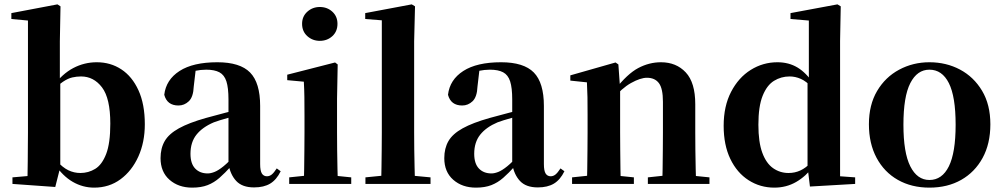

<svg xmlns="http://www.w3.org/2000/svg" viewBox="-20 -842 4591 879"><path d="M37 0V-30L106 -36Q107 -66 107 -101.5Q107 -137 107.5 -173Q108 -209 108 -236V-748L32 -755V-782L243 -822L257 -813L254 -653V-472L256 -462V-79V-77L233 14ZM411 17Q359 17 313 -9.5Q267 -36 231 -90H220L240 -105Q267 -75 293 -62.5Q319 -50 348 -50Q385 -50 416 -69Q447 -88 466 -137Q485 -186 485 -276Q485 -392 447 -442Q409 -492 351 -492Q331 -492 311 -487.5Q291 -483 268 -467.5Q245 -452 215 -418L202 -447H223Q265 -504 315.5 -530.5Q366 -557 423 -557Q486 -557 535.5 -524.5Q585 -492 614 -428.5Q643 -365 643 -273Q643 -191 613.5 -125.5Q584 -60 532 -21.5Q480 17 411 17Z M860 17Q797 17 756 -19Q715 -55 715 -118Q715 -163 734 -196Q753 -229 799 -254.5Q845 -280 923 -302Q962 -313 1012.5 -326Q1063 -339 1103 -349V-323Q1063 -313 1023 -302Q983 -291 959 -282Q907 -260 879.5 -225.5Q852 -191 852 -138Q852 -93 873.5 -70.5Q895 -48 931 -48Q945 -48 962.5 -55Q980 -62 1003.5 -81Q1027 -100 1059 -136L1076 -81H1038Q1010 -50 985 -28Q960 -6 930.5 5.5Q901 17 860 17ZM1143 16Q1089 16 1061.5 -13.5Q1034 -43 1026 -92V-95V-387Q1026 -440 1016.5 -469.5Q1007 -499 984.5 -511Q962 -523 924 -523Q899 -523 872.5 -517.5Q846 -512 809 -498L876 -523L867 -446Q865 -398 844.5 -378.5Q824 -359 797 -359Q745 -359 732 -408Q740 -477 802 -517Q864 -557 975 -557Q1079 -557 1125 -510Q1171 -463 1171 -357V-91Q1171 -60 1179 -47.5Q1187 -35 1202 -35Q1214 -35 1224 -43Q1234 -51 1247 -71L1265 -58Q1246 -19 1217 -1.5Q1188 16 1143 16Z M1304 0V-30L1410 -41H1480L1588 -30V0ZM1371 0Q1372 -26 1372.5 -68Q1373 -110 1373.5 -156Q1374 -202 1374 -236V-313Q1374 -363 1373.5 -398Q1373 -433 1371 -468L1295 -475V-500L1514 -556L1526 -547L1523 -390V-236Q1523 -202 1523.5 -156Q1524 -110 1525 -68Q1526 -26 1527 0ZM1444 -655Q1411 -655 1387 -676.5Q1363 -698 1363 -733Q1363 -767 1387 -788.5Q1411 -810 1444 -810Q1478 -810 1501.5 -788.5Q1525 -767 1525 -733Q1525 -698 1501.5 -676.5Q1478 -655 1444 -655Z M1653 0V-30L1764 -41H1835L1951 -30V0ZM1725 0Q1726 -36 1726.5 -76.5Q1727 -117 1727.5 -158Q1728 -199 1728 -236V-749L1652 -755V-782L1865 -822L1880 -813L1876 -653V-236Q1876 -199 1876.5 -158Q1877 -117 1878 -76.5Q1879 -36 1880 0Z M2159 17Q2096 17 2055 -19Q2014 -55 2014 -118Q2014 -163 2033 -196Q2052 -229 2098 -254.5Q2144 -280 2222 -302Q2261 -313 2311.5 -326Q2362 -339 2402 -349V-323Q2362 -313 2322 -302Q2282 -291 2258 -282Q2206 -260 2178.5 -225.5Q2151 -191 2151 -138Q2151 -93 2172.5 -70.5Q2194 -48 2230 -48Q2244 -48 2261.5 -55Q2279 -62 2302.5 -81Q2326 -100 2358 -136L2375 -81H2337Q2309 -50 2284 -28Q2259 -6 2229.5 5.5Q2200 17 2159 17ZM2442 16Q2388 16 2360.5 -13.5Q2333 -43 2325 -92V-95V-387Q2325 -440 2315.5 -469.5Q2306 -499 2283.5 -511Q2261 -523 2223 -523Q2198 -523 2171.5 -517.5Q2145 -512 2108 -498L2175 -523L2166 -446Q2164 -398 2143.5 -378.5Q2123 -359 2096 -359Q2044 -359 2031 -408Q2039 -477 2101 -517Q2163 -557 2274 -557Q2378 -557 2424 -510Q2470 -463 2470 -357V-91Q2470 -60 2478 -47.5Q2486 -35 2501 -35Q2513 -35 2523 -43Q2533 -51 2546 -71L2564 -58Q2545 -19 2516 -1.5Q2487 16 2442 16Z M2599 0V-30L2704 -41H2775L2882 -30V0ZM2667 0Q2668 -26 2668.5 -68Q2669 -110 2669.5 -156Q2670 -202 2670 -236V-316Q2670 -365 2669.5 -397Q2669 -429 2667 -465L2591 -473V-497L2798 -556L2811 -547L2819 -435V-432V-236Q2819 -202 2819.5 -156Q2820 -110 2820.5 -68Q2821 -26 2822 0ZM2946 0V-30L3049 -41H3119L3228 -30V0ZM3012 0Q3013 -26 3013.5 -67.5Q3014 -109 3014.5 -155Q3015 -201 3015 -236V-376Q3015 -437 2996.5 -461.5Q2978 -486 2942 -486Q2912 -486 2869 -462Q2826 -438 2783 -386L2779 -431H2795Q2852 -504 2902 -530.5Q2952 -557 3006 -557Q3076 -557 3119.5 -510.5Q3163 -464 3163 -365V-236Q3163 -201 3163.5 -155Q3164 -109 3165 -67.5Q3166 -26 3167 0Z M3525 17Q3460 17 3407 -17Q3354 -51 3323.5 -114.5Q3293 -178 3293 -266Q3293 -356 3327 -421.5Q3361 -487 3417 -522Q3473 -557 3539 -557Q3591 -557 3631 -533Q3671 -509 3705 -458H3714L3696 -443Q3671 -470 3646 -481Q3621 -492 3595 -492Q3556 -492 3523.5 -472Q3491 -452 3471.5 -403.5Q3452 -355 3452 -271Q3452 -191 3470 -142.5Q3488 -94 3519.5 -72Q3551 -50 3590 -50Q3619 -50 3644 -61.5Q3669 -73 3693 -98L3714 -80H3703Q3670 -35 3625 -9Q3580 17 3525 17ZM3688 12 3677 -79V-81V-464L3683 -476V-748L3599 -755V-782L3814 -822L3829 -813L3826 -655V-35L3895 -30V0Z M4235 17Q4153 17 4090.5 -18.5Q4028 -54 3993 -119.5Q3958 -185 3958 -273Q3958 -362 3995.5 -425.5Q4033 -489 4096.5 -523Q4160 -557 4235 -557Q4312 -557 4375 -523.5Q4438 -490 4476 -426.5Q4514 -363 4514 -273Q4514 -184 4478.5 -119Q4443 -54 4380.5 -18.5Q4318 17 4235 17ZM4235 -18Q4293 -18 4324 -80.5Q4355 -143 4355 -271Q4355 -400 4324 -461.5Q4293 -523 4235 -523Q4179 -523 4147.5 -461.5Q4116 -400 4116 -271Q4116 -143 4147.5 -80.5Q4179 -18 4235 -18Z"/></svg>

Font: Noto Serif TC ExtraBold
Style: Regular
Weight: 800
Designer: Ryoko NISHIZUKA 西塚涼子 (kana & ideographs); Frank Grießhammer (Latin, Greek & Cyrillic); Wenlong ZHANG 张文龙 (bopomofo); San
Foundry: Adobe
Version: Version 2.002-H1;hotconv 1.1.0;makeotfexe 2.6.0